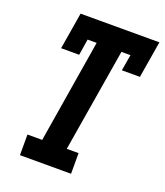

<svg xmlns="http://www.w3.org/2000/svg" viewBox="-136 -827 788 918"><g transform="rotate(20 258.0 -367.5)"><path d="M74 0V-105H149L235 -630H189L176 -548H84L115 -735H516L485 -548H393L407 -630H361L274 -105H334V0Z"/></g></svg>

Font: Iosevka Curly Slab XBdObl
Style: Regular
Weight: 800
Italic angle: -9°
Monospace: yes
Designer: Belleve Invis
Foundry: Belleve Invis
Version: Version 11.1.0; ttfautohint (v1.8.3)